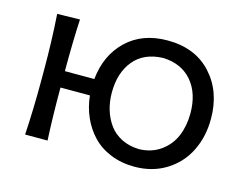

<svg xmlns="http://www.w3.org/2000/svg" viewBox="-78 -630 976 763"><g transform="rotate(15 410.5 -248.5)"><path d="M525.9 -507.8Q639.6 -507.8 705.8 -435.5Q772 -363.3 772 -251Q772 -177.2 742.4 -117.9Q712.9 -58.6 656.5 -23.7Q600.1 11.2 526.9 11.2Q473.1 11.2 428.7 -6.8Q384.3 -24.9 354.2 -56.4Q324.2 -87.9 306.2 -128.7Q288.1 -169.4 283.2 -216.8H162.1Q162.1 -91.8 167 0H74.7Q81.1 -106.4 81.1 -219.2V-269Q81.1 -386.2 73.7 -496.1L167 -498Q162.1 -410.6 162.1 -284.2H283.2Q293.5 -384.8 357.9 -446.3Q422.4 -507.8 525.9 -507.8ZM526.9 -61Q578.6 -62.5 615.7 -89.4Q652.8 -116.2 670.2 -158Q687.5 -199.7 687.5 -251Q687.5 -333.5 644.8 -383.3Q602.1 -433.1 526.9 -436Q447.8 -433.6 406 -382.8Q364.3 -332 364.3 -251Q364.3 -212.9 374.3 -179.9Q384.3 -147 403.6 -120.4Q422.9 -93.8 454.6 -77.9Q486.3 -62 526.9 -61Z"/></g></svg>

Font: Commissioner Flair
Style: Regular
Weight: 400
Designer: Kostas Bartsokas
Foundry: Kostas Bartsokas
Version: Version 1.000